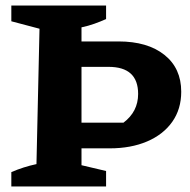

<svg xmlns="http://www.w3.org/2000/svg" viewBox="-20 -675 686 695"><path d="M21 0V-52Q65 -71 112 -81L123 -571L21 -598V-655H364V-606Q344 -597 321.5 -589Q299 -581 275 -576V-525H409Q514 -525 575 -476.5Q636 -428 636 -343Q636 -280 603.5 -234Q571 -188 512.5 -163Q454 -138 377 -138H275V-77L364 -56V0ZM373 -433H275V-231H427Q480 -271 480 -335Q480 -433 373 -433Z"/></svg>

Font: Piazzolla
Style: Bold
Weight: 700
Designer: Juan Pablo del Peral
Foundry: Huerta Tipografica
Version: Version 1.330